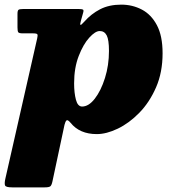

<svg xmlns="http://www.w3.org/2000/svg" viewBox="-77 -559 754 829"><path d="M21.5 -520H264.5Q276 -520 280.8 -517.8Q285.5 -515.5 282 -504L272.5 -470Q268 -454.5 270.2 -451.8Q272.5 -449 287 -465.5Q316.5 -499 355.2 -519Q394 -539 446.5 -539Q494.5 -539 535.2 -517.8Q576 -496.5 600.5 -450.2Q625 -404 625 -329Q625 -246.5 596.8 -181.8Q568.5 -117 524.5 -72Q480.5 -27 431.5 -3.5Q382.5 20 341 20Q267 20 228 -28.5Q215.5 -43.5 210.2 -39Q205 -34.5 201.5 -20L149.5 224Q146 240.5 140.5 245.2Q135 250 116 250H-24.5Q-52 250 -55.2 241.5Q-58.5 233 -54 213L83.5 -393Q86.5 -406 84.5 -410.5Q82.5 -415 65.5 -415H21.5Q5 -415 1.8 -419.8Q-1.5 -424.5 -1.5 -441V-499Q-1.5 -513.5 3.2 -516.8Q8 -520 21.5 -520ZM243 -199Q243 -158 250.8 -128.5Q258.5 -99 277.5 -99Q306 -99 332.5 -133.2Q359 -167.5 376.2 -222.2Q393.5 -277 393.5 -339Q393.5 -387 383.8 -406Q374 -425 353.5 -425Q334.5 -425 308.5 -396.5Q282.5 -368 262.8 -317Q243 -266 243 -199Z"/></svg>

Font: Besley* Fatface
Style: Italic
Weight: 900
Italic angle: -13°
Designer: Owen Earl
Foundry: indestructible type*
Version: Version 3.000; ttfautohint (v1.8.3)